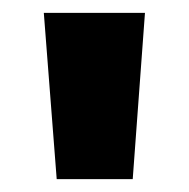

<svg xmlns="http://www.w3.org/2000/svg" viewBox="-20 -734 293 298"><path d="M205 -714 186 -456H68L48 -714Z"/></svg>

Font: Noto Sans Lao Condensed ExtraBold
Style: Regular
Weight: 800
Width: 3
Designer: Monotype Design Team
Foundry: Monotype Imaging Inc.
Version: Version 2.003; ttfautohint (v1.8.4.7-5d5b)